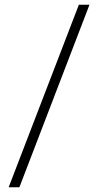

<svg xmlns="http://www.w3.org/2000/svg" viewBox="-20 -731 432 812"><path d="M62 61H16.6L313.5 -710.9H358.4Z"/></svg>

Font: Heebo ExtraLight
Style: Regular
Weight: 250
Designer: Oded Ezer
Foundry: Ezer Type House
Version: Version 3.100